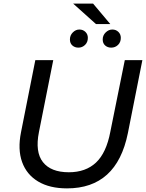

<svg xmlns="http://www.w3.org/2000/svg" viewBox="-20 -1032 808 1060"><path d="M350 8Q254 8 190.5 -30Q127 -68 102 -137.5Q77 -207 96 -302L175 -700H274L195 -303Q173 -193 217 -137Q261 -81 360 -81Q453 -81 510 -134.5Q567 -188 589 -304L669 -700H766L686 -297Q655 -144 571 -68Q487 8 350 8ZM594 -769Q574 -769 560.5 -781Q547 -793 547 -814Q547 -837 563.5 -853Q580 -869 600 -869Q620 -869 633.5 -856Q647 -843 647 -823Q647 -799 631.5 -784Q616 -769 594 -769ZM413 -769Q393 -769 379.5 -781Q366 -793 366 -814Q366 -837 382 -853Q398 -869 418 -869Q438 -869 451.5 -856Q465 -843 465 -823Q465 -799 449.5 -784Q434 -769 413 -769ZM510 -899 384 -1012H494L589 -899Z"/></svg>

Font: Montserrat Thin Medium
Style: Italic
Weight: 500
Italic angle: -11.3°
Version: Version 9.000